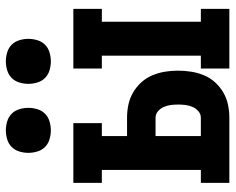

<svg xmlns="http://www.w3.org/2000/svg" viewBox="-92 -692 785 640"><g transform="rotate(-90 300.0 -372.5)"><path d="M391 0V-95H434V-425H391V-520H590V-425H547V-95H590V0ZM10 0V-95H53V-425H10V-520H209V-425H166V-341H227Q249 -341 270.5 -336.5Q292 -332 311 -321Q330 -310 345 -293.5Q360 -277 368.5 -256.5Q377 -236 380.5 -214.5Q384 -193 384 -171Q384 -149 380.5 -127Q377 -105 368.5 -84.5Q360 -64 345 -47.5Q330 -31 311 -20Q292 -9 270.5 -4.5Q249 0 227 0ZM166 -95H227Q239 -95 248.5 -103Q258 -111 263 -122.5Q268 -134 269.5 -146Q271 -158 271 -171Q271 -183 269.5 -195Q268 -207 263 -218.5Q258 -230 248.5 -238Q239 -246 227 -246H166ZM415 -595Q400 -595 385 -599.5Q370 -604 359.5 -614.5Q349 -625 344.5 -640Q340 -655 340 -670Q340 -685 344.5 -700Q349 -715 359.5 -725.5Q370 -736 385 -740.5Q400 -745 415 -745Q430 -745 445 -740.5Q460 -736 470.5 -725.5Q481 -715 485.5 -700Q490 -685 490 -670Q490 -655 485.5 -640Q481 -625 470.5 -614.5Q460 -604 445 -599.5Q430 -595 415 -595ZM185 -595Q170 -595 155 -599.5Q140 -604 129.5 -614.5Q119 -625 114.5 -640Q110 -655 110 -670Q110 -685 114.5 -700Q119 -715 129.5 -725.5Q140 -736 155 -740.5Q170 -745 185 -745Q200 -745 215 -740.5Q230 -736 240.5 -725.5Q251 -715 255.5 -700Q260 -685 260 -670Q260 -655 255.5 -640Q251 -625 240.5 -614.5Q230 -604 215 -599.5Q200 -595 185 -595Z"/></g></svg>

Font: Iosevka HT Extrabold Extended
Style: Regular
Weight: 800
Width: 7
Monospace: yes
Designer: Belleve Invis
Foundry: Belleve Invis
Version: Version 32.3.0; ttfautohint (v1.8.4)